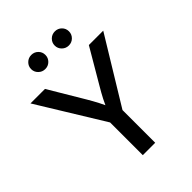

<svg xmlns="http://www.w3.org/2000/svg" viewBox="-260 -1072 1204 1204"><g transform="rotate(-45 342.0 -469.5)"><path d="M287.6 0V-290L19 -727.5H147.5L285.2 -496.1Q306.6 -460 324.7 -425.3Q342.8 -390.6 361.3 -345.2H325.7Q343.8 -391.1 361.8 -426Q379.9 -460.9 400.9 -496.1L536.6 -727.5H664.1L397.5 -290V0ZM446.3 -814Q419.9 -814 401.4 -832.3Q382.8 -850.6 382.8 -876.5Q382.8 -902.3 401.4 -920.7Q419.9 -939 446.3 -939Q472.7 -939 491 -920.9Q509.3 -902.8 509.3 -876.5Q509.3 -850.6 491 -832.3Q472.7 -814 446.3 -814ZM237.3 -814Q210.9 -814 192.4 -832.3Q173.8 -850.6 173.8 -876.5Q173.8 -902.3 192.4 -920.7Q210.9 -939 237.3 -939Q263.7 -939 282 -920.9Q300.3 -902.8 300.3 -876.5Q300.3 -850.6 282 -832.3Q263.7 -814 237.3 -814Z"/></g></svg>

Font: Inter 20pt Medium
Style: Regular
Weight: 500
Version: Version 4.001;git-66647c0bb